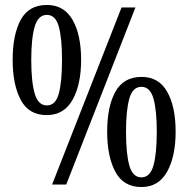

<svg xmlns="http://www.w3.org/2000/svg" viewBox="-20 -744 759 774"><path d="M168 -280Q96 -280 63.5 -341.5Q31 -403 31 -503Q31 -604 63.5 -664Q96 -724 169 -724Q238 -724 272.5 -664Q307 -604 307 -503Q307 -403 272.5 -341.5Q238 -280 168 -280ZM190 0 470 -714H526L247 0ZM169 -319Q204 -319 217 -366.5Q230 -414 230 -503Q230 -590 217 -637Q204 -684 169 -684Q134 -684 120 -637Q106 -590 106 -503Q106 -414 120 -366.5Q134 -319 169 -319ZM550 10Q478 10 445 -51.5Q412 -113 412 -213Q412 -314 445 -374Q478 -434 551 -434Q620 -434 654 -374Q688 -314 688 -213Q688 -113 653.5 -51.5Q619 10 550 10ZM550 -29Q585 -29 598.5 -76.5Q612 -124 612 -213Q612 -300 598.5 -347Q585 -394 550 -394Q515 -394 501.5 -347Q488 -300 488 -213Q488 -124 501.5 -76.5Q515 -29 550 -29Z"/></svg>

Font: Noto Serif ExtraCondensed Medium
Style: Regular
Weight: 500
Width: 2
Designer: Monotype Design Team
Foundry: Monotype Imaging Inc.
Version: Version 2.015